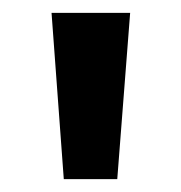

<svg xmlns="http://www.w3.org/2000/svg" viewBox="-20 -734 281 298"><path d="M182 -714H60L79 -456H162Z"/></svg>

Font: Noto Sans Myanmar SemiCondensed SemiBold
Style: Regular
Weight: 600
Width: 4
Designer: Monotype Design Team
Foundry: Monotype Imaging Inc.
Version: Version 2.107